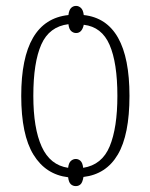

<svg xmlns="http://www.w3.org/2000/svg" viewBox="-20 -592 510 651"><path d="M237 39Q227 39 220 32.5Q213 26 211 9Q135 0 93.5 -67.5Q52 -135 52 -267Q52 -524 212 -541Q214 -558 221 -565Q228 -572 238 -572Q247 -572 254.5 -565Q262 -558 264 -541Q419 -524 419 -267Q419 -135 379.5 -68Q340 -1 263 8Q260 26 253.5 32.5Q247 39 237 39ZM211 -23Q213 -40 220.5 -46.5Q228 -53 237 -53Q246 -53 253 -46.5Q260 -40 262 -23Q326 -33 352 -96Q378 -159 378 -267Q378 -379 351.5 -440Q325 -501 264 -508Q258 -480 238 -480Q229 -480 221.5 -486.5Q214 -493 212 -510Q147 -502 120 -441Q93 -380 93 -267Q93 -157 121.5 -94.5Q150 -32 211 -23Z"/></svg>

Font: Noto Serif Condensed ExtraLight
Style: Regular
Weight: 200
Width: 3
Designer: Monotype Design Team
Foundry: Monotype Imaging Inc.
Version: Version 2.013; ttfautohint (v1.8.4.7-5d5b)